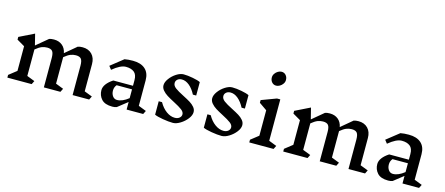

<svg xmlns="http://www.w3.org/2000/svg" viewBox="-54 -1485 4934 2129"><g transform="rotate(15 2413.5 -420.0)"><path d="M995 0H805V-337Q805 -392 788 -414Q771 -436 727 -436Q696 -436 666 -424.5Q636 -413 595 -379V-75L685 -40L665 0H475V-337Q475 -392 458 -414Q441 -436 397 -436Q366 -436 336 -424.5Q306 -413 265 -379V-75L355 -40L335 0H56V-31L145 -101V-384L56 -436V-467L227 -551L259 -423L392 -534Q413 -542 447 -542Q505 -542 543 -510.5Q581 -479 591 -424L721 -533Q742 -541 776 -541Q844 -541 884 -499.5Q924 -458 924 -387V-75L1015 -40Z M1615 0H1425V-87L1312 2Q1292 10 1262 10Q1176 10 1137.5 -33Q1099 -76 1099 -136Q1099 -172 1125 -207Q1151 -242 1199 -273H1425V-337Q1425 -402 1390.5 -429Q1356 -456 1296 -456Q1234 -456 1144 -381L1114 -419L1258 -533Q1298 -541 1354 -541Q1445 -541 1495 -496.5Q1545 -452 1545 -367V-75L1635 -40ZM1425 -131V-232H1248Q1235 -216 1229.5 -200Q1224 -184 1224 -165Q1224 -128 1243 -101.5Q1262 -75 1294 -75Q1355 -75 1425 -131Z M1911 -216Q1859 -243 1827 -263Q1795 -283 1772.5 -309.5Q1750 -336 1750 -367Q1750 -403 1780 -444Q1810 -485 1854 -513Q1898 -541 1936 -541Q1982 -541 2042.5 -529.5Q2103 -518 2130 -504V-350H2092Q2060 -412 2018 -446.5Q1976 -481 1932 -481Q1901 -481 1882 -464.5Q1863 -448 1863 -423Q1863 -392 1895.5 -367.5Q1928 -343 1994 -310Q2045 -284 2076 -265Q2107 -246 2128.5 -220.5Q2150 -195 2150 -164Q2150 -127 2118.5 -86.5Q2087 -46 2041.5 -18Q1996 10 1958 10Q1909 10 1841.5 -1.5Q1774 -13 1745 -27V-181H1783Q1818 -119 1866 -84.5Q1914 -50 1963 -50Q1996 -50 2016.5 -67Q2037 -84 2037 -108Q2037 -136 2006 -159.5Q1975 -183 1911 -216Z M2470 -216Q2418 -243 2386 -263Q2354 -283 2331.5 -309.5Q2309 -336 2309 -367Q2309 -403 2339 -444Q2369 -485 2413 -513Q2457 -541 2495 -541Q2541 -541 2601.5 -529.5Q2662 -518 2689 -504V-350H2651Q2619 -412 2577 -446.5Q2535 -481 2491 -481Q2460 -481 2441 -464.5Q2422 -448 2422 -423Q2422 -392 2454.5 -367.5Q2487 -343 2553 -310Q2604 -284 2635 -265Q2666 -246 2687.5 -220.5Q2709 -195 2709 -164Q2709 -127 2677.5 -86.5Q2646 -46 2600.5 -18Q2555 10 2517 10Q2468 10 2400.5 -1.5Q2333 -13 2304 -27V-181H2342Q2377 -119 2425 -84.5Q2473 -50 2522 -50Q2555 -50 2575.5 -67Q2596 -84 2596 -108Q2596 -136 2565 -159.5Q2534 -183 2470 -216Z M3112 0H2833V-31L2922 -101V-393L2833 -455V-486L3004 -550H3042V-75L3132 -40ZM3047 -773Q3047 -750 3033 -729.5Q3019 -709 2998 -697Q2977 -685 2957 -685Q2927 -685 2907.5 -707Q2888 -729 2888 -762Q2888 -785 2902 -805.5Q2916 -826 2937 -838Q2958 -850 2978 -850Q3008 -850 3027.5 -828Q3047 -806 3047 -773Z M4162 0H3972V-337Q3972 -392 3955 -414Q3938 -436 3894 -436Q3863 -436 3833 -424.5Q3803 -413 3762 -379V-75L3852 -40L3832 0H3642V-337Q3642 -392 3625 -414Q3608 -436 3564 -436Q3533 -436 3503 -424.5Q3473 -413 3432 -379V-75L3522 -40L3502 0H3223V-31L3312 -101V-384L3223 -436V-467L3394 -551L3426 -423L3559 -534Q3580 -542 3614 -542Q3672 -542 3710 -510.5Q3748 -479 3758 -424L3888 -533Q3909 -541 3943 -541Q4011 -541 4051 -499.5Q4091 -458 4091 -387V-75L4182 -40Z M4782 0H4592V-87L4479 2Q4459 10 4429 10Q4343 10 4304.5 -33Q4266 -76 4266 -136Q4266 -172 4292 -207Q4318 -242 4366 -273H4592V-337Q4592 -402 4557.5 -429Q4523 -456 4463 -456Q4401 -456 4311 -381L4281 -419L4425 -533Q4465 -541 4521 -541Q4612 -541 4662 -496.5Q4712 -452 4712 -367V-75L4802 -40ZM4592 -131V-232H4415Q4402 -216 4396.5 -200Q4391 -184 4391 -165Q4391 -128 4410 -101.5Q4429 -75 4461 -75Q4522 -75 4592 -131Z"/></g></svg>

Font: Inknut Antiqua
Style: Regular
Weight: 400
Designer: Claus Eggers Sørensen
Foundry: Claus Eggers Sørensen
Version: Version 1.003; ttfautohint (v1.8.2) -l 8 -r 50 -G 200 -x 14 